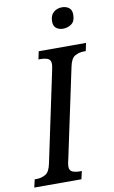

<svg xmlns="http://www.w3.org/2000/svg" viewBox="-118 -975 608 1027"><g transform="rotate(-10 185.5 -462.0)"><path d="M-18 0 -8 -43H2Q28 -43 50.5 -55.5Q73 -68 82 -114L185 -601Q190 -625 190 -634Q190 -657 174.5 -664Q159 -671 134 -671H123L132 -714H389L380 -671H370Q343 -671 321 -658.5Q299 -646 290 -600L188 -120Q185 -109 183 -98Q181 -87 181 -80Q181 -57 197 -50Q213 -43 238 -43H248L238 0ZM282 -810Q260 -810 245 -821.5Q230 -833 230 -858Q230 -891 249 -907.5Q268 -924 295 -924Q317 -924 332.5 -912.5Q348 -901 348 -875Q348 -839 327.5 -824.5Q307 -810 282 -810Z"/></g></svg>

Font: Noto Serif ExtraCondensed Medium
Style: Italic
Weight: 500
Width: 2
Italic angle: -12°
Designer: Monotype Design Team
Foundry: Monotype Imaging Inc.
Version: Version 2.013; ttfautohint (v1.8.4.7-5d5b)